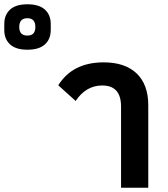

<svg xmlns="http://www.w3.org/2000/svg" viewBox="-269 -876 784 896"><path d="M-141.1 -644Q-195.3 -644 -222.2 -668.9Q-249 -693.8 -249 -735.8V-764.2Q-249 -806.2 -222.2 -831.1Q-195.3 -856 -141.1 -856Q-86.4 -856 -59.3 -831.1Q-32.2 -806.2 -32.2 -764.2V-735.8Q-32.2 -693.8 -59.3 -668.9Q-86.4 -644 -141.1 -644ZM-141.1 -710Q-104 -710 -104 -750Q-104 -791 -141.1 -791Q-179.2 -791 -179.2 -750Q-179.2 -710 -141.1 -710ZM295.9 0V-378.9Q295.9 -477.1 208 -477.1Q132.3 -477.1 84 -404.8L2.9 -478Q69.8 -585 214.8 -585Q314.5 -585 368.7 -533.2Q422.9 -481.4 422.9 -384.8V0Z"/></svg>

Font: Anuphan SemiBold
Style: Bold
Weight: 600
Designer: Mike Abbink, Paul van der Laan, Pieter van Rosmalen, Mint Tantisuwanna
Foundry: Bold Monday; Cadson Demak
Version: Version 3.002;hotconv 1.0.109;makeotfexe 2.5.65596